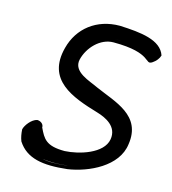

<svg xmlns="http://www.w3.org/2000/svg" viewBox="-98 -691 720 803"><g transform="rotate(15 261.5 -290.0)"><path d="M40 -86C41 -68 44 -51 50 -36C90 26 160 38 266 26C355 13 474 -42 486 -141C506 -271 386 -297 298 -336C262 -354 183 -373 197 -431C210 -484 258 -536 315 -536C486 -536 462 -477 494 -498C509 -508 519 -521 523 -535C502 -597 415 -606 323 -610C223 -610 148 -551 125 -461C86 -313 208 -270 326 -235C363 -224 418 -199 408 -141C397 -77 297 -47 235 -44C154 -44 140 -71 119 -115C120 -130 105 -140 91 -140C67 -135 44 -104 40 -86ZM55 -87C56 -72 58 -58 64 -45C100 10 163 23 267 11C354 -2 460 -54 471 -140C489 -258 383 -281 290 -322C261 -337 164 -358 182 -432C196 -490 250 -551 317 -551C444 -551 473 -516 485 -509C485 -509 486 -510 487 -510C497 -517 502 -524 507 -533C486 -581 412 -591 320 -595C227 -595 161 -543 140 -460C104 -325 213 -285 333 -249C370 -238 435 -211 423 -141C409 -61 294 -32 233 -29H232C146 -29 126 -62 105 -107L104 -110V-113C104 -117 99 -124 90 -125C77 -121 59 -101 55 -87ZM75 -86C77 -92 81 -101 86 -108C105 -68 125 -29 232 -29H234H236C318 -33 430 -70 443 -141C454 -204 393 -235 348 -248C235 -282 122 -317 160 -460C183 -551 257 -594 318 -595C405 -591 468 -585 488 -534C486 -529 484 -524 481 -521C455 -536 406 -551 317 -551C215 -551 175 -480 162 -431C146 -366 241 -340 270 -326L271 -325H272C364 -284 470 -266 451 -141C439 -47 328 2 259 12C170 22 122 16 85 -40C79 -54 76 -69 75 -86Z"/></g></svg>

Font: Snowfall
Style: EcoObl
Weight: 400
Designer: Jasper
Foundry: Cannot Into Space Fonts
Version: Version 0.9